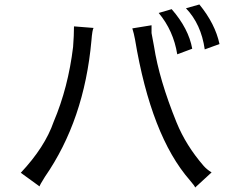

<svg xmlns="http://www.w3.org/2000/svg" viewBox="-20 -833 1040 859"><path d="M690 -775Q756 -696 773 -590L840 -615Q824 -705 748 -792ZM872 -813 812 -796Q880 -725 896 -612L962 -636Q943 -726 872 -813ZM658 -720 572 -706Q579 -684 584 -657Q656 -225 829 -27Q853 1 853 6L927 -62H926Q905 -75 891 -91Q812 -182 770 -285Q692 -477 669 -626L658 -685ZM311 -715Q311 -675 307 -623Q285 -441 220 -288Q181 -175 73 -60L157 1Q157 -4 181 -42Q357 -296 389 -651Q393 -702 399 -708Z"/></svg>

Font: Sawarabi Gothic
Style: Regular
Weight: 400
Designer: mshio (mshio@users.sourceforge.jp)
Version: Version 20141215